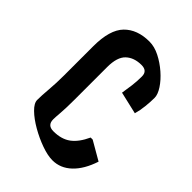

<svg xmlns="http://www.w3.org/2000/svg" viewBox="-193 -730 805 805"><g transform="rotate(45 209.0 -328.0)"><path d="M271 -8Q243 -8 205 -21.5Q167 -35 130.5 -56Q94 -77 70.5 -100Q47 -123 47 -142Q47 -168 50.5 -208.5Q54 -249 54 -294V-467Q54 -565 94.5 -606.5Q135 -648 207 -648Q237 -648 268.5 -632Q300 -616 327.5 -592Q355 -568 372 -542Q389 -516 389 -496Q389 -473 386 -444.5Q383 -416 376 -392L277 -415Q281 -439 284.5 -466Q288 -493 288 -522Q288 -555 253 -555Q209 -555 183 -530.5Q157 -506 157 -447V-254Q157 -204 154.5 -174Q152 -144 152 -132Q152 -97 188 -97Q235 -97 265 -119Q295 -141 317 -189H329L412 -141Q391 -77 354.5 -42.5Q318 -8 271 -8Z"/></g></svg>

Font: Jaini Purva
Style: Regular
Weight: 400
Designer: Maithili Shingre, Girish Dalvi (Devanagari), Taresh Vohra (Latin)
Foundry: Ek Type
Version: Version 2.000; ttfautohint (v1.8.4.7-5d5b)